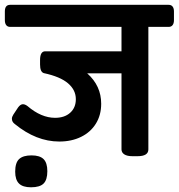

<svg xmlns="http://www.w3.org/2000/svg" viewBox="-51 -650 744 799"><path d="M0 0ZM672.9 -602.5V-565.9Q672.9 -552.7 667.2 -545.4Q661.6 -538.1 650.9 -538.1H566.4V-28.3Q566.4 0 521.5 0H500Q478 0 466.3 -7.6Q454.6 -15.1 454.6 -28.3V-344.7H312Q370.1 -293 370.1 -218.3Q370.1 -170.9 347.9 -135.3Q325.7 -99.6 286.1 -80.3Q246.6 -61 195.8 -61Q99.6 -61 10.7 -133.8Q-1.5 -142.6 -1.5 -155.8Q-1.5 -163.6 4.4 -172.9L24.4 -203.1Q34.2 -216.3 44.4 -216.3Q53.2 -216.3 63.5 -208.5Q120.6 -159.7 178.2 -159.7Q217.8 -159.7 241.2 -180.9Q264.6 -202.1 264.6 -237.3Q264.6 -275.4 232.2 -303.2Q199.7 -331.1 131.3 -345.7Q115.7 -350.6 115.7 -381.3V-399.9Q115.7 -436.5 137.2 -436.5H454.6V-538.1H-8.8Q-19.5 -538.1 -25.1 -545.4Q-30.8 -552.7 -30.8 -565.9V-602.5Q-30.8 -629.9 -8.8 -629.9H650.9Q661.6 -629.9 667.2 -622.8Q672.9 -615.7 672.9 -602.5ZM12.2 64.5Q12.2 26.9 28.8 11.7Q45.4 -3.4 80.1 -3.4Q114.7 -3.4 130.4 12.2Q146 27.8 146 62.5Q146 98.1 130.4 113.8Q114.7 129.4 78.1 129.4Q43.9 129.4 28.1 113.8Q12.2 98.1 12.2 64.5Z"/></svg>

Font: Jaldi
Style: Bold
Weight: 400
Designer: Pablo Cosgaya and Nicolas Silva
Foundry: Omnibus-Type
Version: Version 1.007